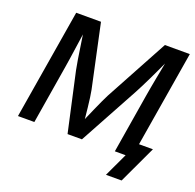

<svg xmlns="http://www.w3.org/2000/svg" viewBox="-149 -883 1212 1194"><g transform="rotate(20 456.5 -286.0)"><path d="M35.2 0 155.8 -727.5H319.8L409.2 -310.1Q413.1 -291.5 417 -262.5Q420.9 -233.4 424.6 -200.2Q428.2 -167 431.4 -135Q434.6 -103 436 -78.1H412.6Q423.8 -104.5 437.7 -136.7Q451.7 -168.9 466.3 -201.9Q481 -234.9 493.9 -263.2Q506.8 -291.5 516.6 -310.1L742.7 -727.5H907.7L787.1 0H676.3L740.7 -391.6Q744.6 -416 750.5 -448.2Q756.3 -480.5 762.9 -515.6Q769.5 -550.8 776.4 -585.7Q783.2 -620.6 788.6 -650.4H796.9Q780.8 -614.3 762.9 -576.4Q745.1 -538.6 728.3 -503.4Q711.4 -468.3 696.8 -439.5Q682.1 -410.6 671.9 -391.6L458.5 0H363.3L276.9 -391.6Q272 -416 265.1 -457.5Q258.3 -499 251 -549.6Q243.7 -600.1 235.8 -650.4H246.1Q241.7 -619.1 236.6 -583.7Q231.4 -548.3 226.3 -513.2Q221.2 -478 216.6 -446.5Q211.9 -415 208 -391.6L143.6 0ZM674.3 156.2 747.6 0H712.9L728 -92.8H894.5L777.8 156.2Z"/></g></svg>

Font: Inter Medium
Style: Italic
Weight: 500
Italic angle: -9.3988°
Designer: Rasmus Andersson
Foundry: rsms
Version: Version 4.001;git-66647c0bb